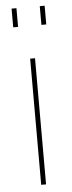

<svg xmlns="http://www.w3.org/2000/svg" viewBox="-53 -758 294 787"><g transform="rotate(-5 94.0 -365.0)"><path d="M84 0V-519H104V0ZM26 -653V-730H46V-653ZM142 -653V-730H162V-653Z"/></g></svg>

Font: Raleway Thin Thin
Style: Regular
Weight: 250
Version: Version 4.026